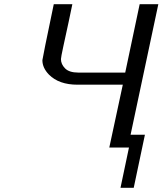

<svg xmlns="http://www.w3.org/2000/svg" viewBox="-20 -714 786 929"><path d="M185.1 -422.9Q185.1 -429.7 240.2 -693.8H330.1Q326.2 -671.9 312 -607.4Q297.9 -543 286.4 -489.5Q274.9 -436 274.9 -428.2Q274.9 -403.3 294.9 -383.1Q314.9 -362.8 358.9 -362.8H585.9L655.8 -693.8H746.1L611.8 -62H681.2L627 194.8H563L604 0H508.8L574.2 -304.2H355Q265.1 -304.2 216.8 -353Q185.1 -385.7 185.1 -422.9Z"/></svg>

Font: CMU Sans Serif
Style: Oblique
Weight: 500
Italic angle: -12°
Version: Version 0.7.0